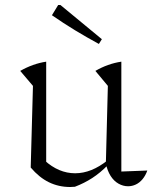

<svg xmlns="http://www.w3.org/2000/svg" viewBox="-20 -741 615 769"><path d="M466 -54 570 -58Q563 -38 551 -23.5Q539 -9 524 -2Q509 5 493 5Q473 5 454.5 -5.5Q436 -16 423 -36.5Q410 -57 404 -86L412 -397L362 -457Q412 -486 466 -494ZM280 7Q275 7 270 7.5Q265 8 261 8Q215 8 176 -11Q137 -30 103 -70L158 -99Q215 -47 281 -47Q346 -47 411 -99L412 -80Q382 -49 349.5 -28Q317 -7 280 7ZM103 -70 112 -397 61 -457Q112 -486 165 -494V-84ZM376 -565Q328 -591 281 -619.5Q234 -648 188 -680L213 -721H222L388 -584Z"/></svg>

Font: Piazzolla Thin ExtraLight
Style: Regular
Weight: 250
Version: Version 2.005